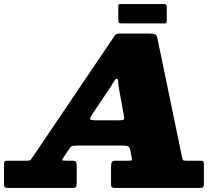

<svg xmlns="http://www.w3.org/2000/svg" viewBox="-80 -931 1110 951"><path d="M506 -831Q506 -820.5 510 -817.8Q514 -815 523.5 -815H735Q743 -815 744.5 -818.5Q746 -822 746 -830V-895.5Q746 -905.5 742.2 -908.2Q738.5 -911 729 -911H516Q509.5 -911 507.8 -907.8Q506 -904.5 506 -897.5ZM465.5 -497Q477 -514.5 484.5 -528Q492 -541.5 498 -541.5Q505.5 -541.5 505.2 -528.8Q505 -516 509 -494L533.5 -359Q537.5 -339 530.2 -337Q523 -335 501 -335H397Q365.5 -335 366.5 -342.8Q367.5 -350.5 377.5 -366ZM-60 -20Q-60 -5.5 -55.2 -2.8Q-50.5 0 -36 0H275Q293 0 296.5 -5Q300 -10 300 -28V-110Q300 -123.5 296 -129.2Q292 -135 279 -135H253Q228.5 -135 228 -138Q227.5 -141 237 -155L261 -191Q269.5 -204 276 -207Q282.5 -210 304 -210H525Q548 -210 555.2 -206.5Q562.5 -203 566 -184L571.5 -154Q574 -141.5 573 -138.2Q572 -135 556 -135H496.5Q478 -135 474 -127.5Q470 -120 470 -103V-19Q470 -6 474.8 -3Q479.5 0 492 0H910Q924 0 927 -4.5Q930 -9 930 -23V-116Q930 -128.5 926.2 -131.8Q922.5 -135 911 -135H845Q829.5 -135 826.8 -137.8Q824 -140.5 821.5 -153L703.5 -723Q700 -741.5 697.2 -750.2Q694.5 -759 685.5 -762Q676.5 -765 654 -765H520Q498 -765 492.8 -759.5Q487.5 -754 479 -741L80.5 -151Q74.5 -142.5 71 -138.8Q67.5 -135 52 -135H-40Q-51.5 -135 -55.8 -132.2Q-60 -129.5 -60 -118Z"/></svg>

Font: Besley Black
Style: Italic
Weight: 900
Italic angle: -13°
Designer: Owen Earl
Foundry: indestructible type*
Version: Version 2.001